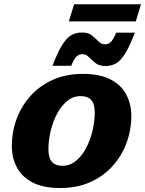

<svg xmlns="http://www.w3.org/2000/svg" viewBox="-20 -884 692 916"><path d="M375.5 -531.5Q456.5 -531.5 507.5 -505Q558.5 -478.5 582.5 -432.8Q606.5 -387 606.5 -331Q606.5 -264.5 584 -203Q561.5 -141.5 518 -92.8Q474.5 -44 411.5 -15.5Q348.5 13 267.5 13Q186.5 13 135.5 -13.5Q84.5 -40 60.5 -85.5Q36.5 -131 36.5 -187.5Q36.5 -254 59 -315.5Q81.5 -377 125 -425.8Q168.5 -474.5 231.5 -503Q294.5 -531.5 375.5 -531.5ZM277.5 -93Q314 -93 342.8 -116.8Q371.5 -140.5 391.2 -178.5Q411 -216.5 421.5 -261Q432 -305.5 432 -347Q432 -388 415.2 -406.8Q398.5 -425.5 365.5 -425.5Q328.5 -425.5 300 -401.8Q271.5 -378 251.5 -339.8Q231.5 -301.5 221.2 -257.2Q211 -213 211 -171.5Q211 -130.5 227.8 -111.8Q244.5 -93 277.5 -93ZM623.5 -728Q599 -664.5 578 -630Q557 -595.5 534.5 -582.2Q512 -569 483 -569Q453.5 -569 435.5 -583.2Q417.5 -597.5 404 -611.5Q390.5 -625.5 374 -625.5Q357.5 -625.5 346 -615.5Q334.5 -605.5 319.5 -570H230.5Q254.5 -633.5 275.8 -668Q297 -702.5 319.5 -715.8Q342 -729 371.5 -729Q401 -729 418.8 -714.8Q436.5 -700.5 450 -686.5Q463.5 -672.5 480 -672.5Q496.5 -672.5 507.8 -682.5Q519 -692.5 534.5 -728ZM308.5 -782 333.5 -863.5H652.5L628 -782Z"/></svg>

Font: Newsreader 6pt
Style: Bold Italic
Weight: 700
Italic angle: -17°
Designer: Hugues Gentile
Foundry: Production Type
Version: Version 1.003; ttfautohint (v1.8.3)